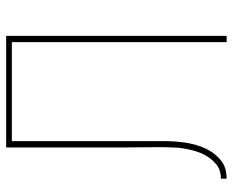

<svg xmlns="http://www.w3.org/2000/svg" viewBox="-88 -688 775 640"><g transform="rotate(-90 300.0 -367.5)"><path d="M25 0V-19Q37 -19 49.5 -22.5Q62 -26 72 -34Q82 -42 90 -52Q98 -62 104 -73Q110 -84 114 -96Q118 -108 121 -120.5Q124 -133 126 -145.5Q128 -158 128.5 -170.5Q129 -183 129.5 -196Q130 -209 130 -221Q130 -250 129.5 -278Q129 -306 129 -335V-735H501V0H480V-716H150V-335Q150 -309 150 -283.5Q150 -258 150 -233Q150 -218 150 -203Q150 -188 149 -173.5Q148 -159 146 -144Q144 -129 140.5 -114.5Q137 -100 132 -86Q127 -72 119.5 -59Q112 -46 102.5 -35Q93 -24 81 -15.5Q69 -7 54.5 -3.5Q40 0 25 0Z"/></g></svg>

Font: Zed Sans Thin Extended
Style: Regular
Weight: 100
Width: 7
Designer: Belleve Invis
Foundry: Belleve Invis
Version: Version 1.0.0; ttfautohint (v1.8.4)